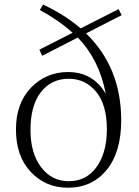

<svg xmlns="http://www.w3.org/2000/svg" viewBox="-20 -831 624 864"><path d="M289.1 -15.6Q369.1 -15.6 415 -80.1Q460.9 -144.5 460.9 -249Q460.9 -359.4 412.6 -418Q364.3 -476.6 289.1 -476.6Q210.9 -476.6 164.1 -416.5Q117.2 -356.4 117.2 -246.1Q117.2 -141.6 165 -78.6Q212.9 -15.6 289.1 -15.6ZM527.3 -762.7 367.2 -680.7Q525.4 -527.3 525.4 -290Q525.4 -146.5 460 -66.4Q394.5 13.7 285.2 13.7Q185.5 13.7 118.7 -57.1Q51.8 -127.9 51.8 -248Q51.8 -366.2 119.6 -436.5Q187.5 -506.8 286.1 -506.8Q399.4 -506.8 456.1 -408.2Q426.8 -562.5 330.1 -662.1L169.9 -580.1L157.2 -607.4L306.6 -683.6Q244.1 -740.2 159.2 -786.1L173.8 -810.5Q273.4 -763.7 342.8 -703.1L513.7 -790Z"/></svg>

Font: GenYoMin TW TTF ExtraLight
Style: Regular
Weight: 250
Version: Version 1.300